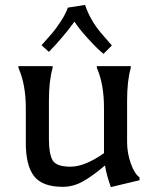

<svg xmlns="http://www.w3.org/2000/svg" viewBox="-20 -749 642 781"><path d="M256 -718 326 -729Q347 -667 390 -616Q405 -598 435 -564L401 -530Q376 -550 337.5 -592.5Q299 -635 283 -661Q238 -599 179 -538L149 -565Q180 -600 193 -615Q206 -630 226 -660Q246 -690 256 -718ZM236 11Q152 11 118.5 -32.5Q85 -76 85 -167V-310Q85 -405 55 -473V-480H194V-473Q179 -420 179 -340V-183Q179 -123 194 -97Q209 -71 267 -71Q325 -71 403 -126V-310Q403 -407 374 -473V-480H512V-473Q497 -420 497 -340V-171Q497 -127 512 -84.5Q527 -42 547 -28L548 -16L431 12Q414 -34 407 -76Q358 -34 318 -11.5Q278 11 236 11Z"/></svg>

Font: Asul
Style: Regular
Weight: 400
Designer: Mariela Monsalve
Foundry: Mariela Monsalve
Version: Version 1.002